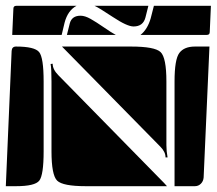

<svg xmlns="http://www.w3.org/2000/svg" viewBox="-20 -650 745 660"><path d="M580 -10V-370Q580 -446 596.5 -468Q613 -490 650 -490H700L680 -40Q679 -27 670.5 -18.5Q662 -10 650 -10ZM154 -430 161 -431Q161 -411 181 -391L544 -21Q549 -16 554 -10H275Q196 -10 176.5 -29Q157 -48 157 -130V-370Q157 -415 154 -430ZM193 -490H430Q512 -490 532 -471Q552 -452 552 -370V-151Q552 -130 556 -109H549Q549 -128 531 -146ZM0 -10 20 -475Q21 -490 35 -490Q99 -490 114.5 -471Q130 -452 130 -370V-130Q130 -48 115 -29Q100 -10 35 -10ZM22 -530 26 -620Q26 -630 36 -630H243Q213 -614 202 -572L192 -530ZM463 -530Q487 -549 498 -587L509 -630H705L701 -540Q701 -530 691 -530ZM305 -630H490L480 -590Q472 -559 439 -559Q417 -559 368 -591.5Q319 -624 305 -630ZM210 -530 220 -570Q227 -596 257 -596Q272 -596 291.5 -585Q311 -574 337 -556Q363 -538 378 -530Z"/></svg>

Font: PrimecolorCV1
Style: Medium
Weight: 500
Designer: gluk
Foundry: gluk
Version: Version 0.672